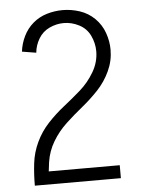

<svg xmlns="http://www.w3.org/2000/svg" viewBox="-53 -785 606 827"><g transform="rotate(-5 250.0 -371.5)"><path d="M64 0V-1Q64 -49 69.5 -96Q75 -143 95.5 -186.5Q116 -230 148.5 -265Q181 -300 218.5 -329.5Q256 -359 292 -390.5Q328 -422 353 -464.5Q378 -507 378 -554Q378 -589 362.5 -621.5Q347 -654 315 -670.5Q283 -687 249 -687Q217 -687 187 -673Q157 -659 140 -630.5Q123 -602 120 -570L59 -580Q63 -614 78.5 -646Q94 -678 120.5 -700.5Q147 -723 180.5 -733Q214 -743 249 -743Q286 -743 322.5 -731Q359 -719 386.5 -692Q414 -665 427 -628.5Q440 -592 440 -555Q440 -507 419.5 -463Q399 -419 366.5 -384.5Q334 -350 297 -320Q260 -290 225 -257.5Q190 -225 165.5 -184Q141 -143 134 -96Q131 -76 129 -56H436V0Z"/></g></svg>

Font: Iosevka SS01 Light
Style: Regular
Weight: 300
Monospace: yes
Designer: Belleve Invis
Foundry: Belleve Invis
Version: 2.3.3; ttfautohint (v1.8.3)